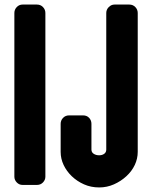

<svg xmlns="http://www.w3.org/2000/svg" viewBox="-20 -811 656 842"><path d="M179 -36Q179 -22 168.5 -11Q158 0 142 0H79Q64 0 53.5 -11Q43 -22 43 -36V-754Q43 -769 53.5 -780Q64 -791 79 -791H142Q158 -791 168.5 -780Q179 -769 179 -754ZM584 -145Q584 -115 571 -87.5Q558 -60 534 -38Q510 -16 479.5 -2.5Q449 11 415 11Q379 11 348.5 -2.5Q318 -16 295 -38Q272 -60 259 -87.5Q246 -115 246 -145V-268Q246 -283 256.5 -294Q267 -305 283 -305H344Q361 -305 371 -294Q381 -283 381 -268V-155Q381 -143 391 -136.5Q401 -130 415 -130Q428 -130 437 -136.5Q446 -143 446 -155V-754Q446 -769 457 -780Q468 -791 482 -791H547Q563 -791 573.5 -780Q584 -769 584 -754Z"/></svg>

Font: H.H. Samuel
Style: Regular
Weight: 900
Width: 1
Designer: deFharo
Foundry: deFharo
Version: Version 1.009